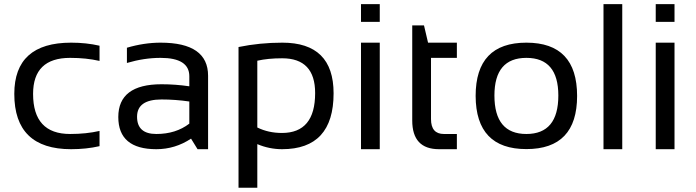

<svg xmlns="http://www.w3.org/2000/svg" viewBox="-20 -718 3349 924"><path d="M459 -14.6Q395.5 0 322.3 0Q48.8 0 48.8 -266.1Q48.8 -512.7 322.3 -512.7Q395.5 -512.7 459 -498V-424.8Q395.5 -439.5 317.4 -439.5Q139.2 -439.5 139.2 -266.1Q139.2 -73.2 317.4 -73.2Q395.5 -73.2 459 -87.9Z M549.3 -154.8Q549.3 -312.5 757.3 -312.5Q824.2 -312.5 891.1 -302.7V-351.1Q891.1 -439.5 752.9 -439.5Q673.8 -439.5 590.8 -415V-488.3Q673.8 -512.7 752.9 -512.7Q981.4 -512.7 981.4 -353.5V0H930.7L899.4 -50.8Q822.8 0 732.4 0Q549.3 0 549.3 -154.8ZM757.3 -239.3Q639.6 -239.3 639.6 -156.2Q639.6 -73.2 732.4 -73.2Q826.2 -73.2 891.1 -123V-229.5Q824.2 -239.3 757.3 -239.3Z M1218.3 -104.5Q1271.5 -78.1 1336.9 -78.1Q1496.6 -78.1 1496.6 -270Q1496.6 -437.5 1337.9 -437.5Q1269.5 -437.5 1218.3 -425.8ZM1127.9 -491.7Q1230 -512.7 1338.9 -512.7Q1585.4 -512.7 1585.4 -269Q1585.4 0 1337.4 0Q1275.9 0 1218.3 -24.4V185.5H1127.9Z M1807.6 -512.7V0H1717.3V-512.7ZM1807.6 -698.2V-612.8H1717.3V-698.2Z M1963.9 -595.7H2020.5L2040 -512.7H2178.7V-439.5H2054.2V-145Q2054.2 -73.2 2116.2 -73.2H2178.7V0H2092.8Q1963.9 0 1963.9 -138.2Z M2513.2 -73.2Q2667 -73.2 2667 -258.3Q2667 -439.5 2513.2 -439.5Q2359.4 -439.5 2359.4 -258.3Q2359.4 -73.2 2513.2 -73.2ZM2269 -256.3Q2269 -512.7 2513.2 -512.7Q2757.3 -512.7 2757.3 -256.3Q2757.3 -0.5 2513.2 -0.5Q2270 -0.5 2269 -256.3Z M2974.6 -698.2V0H2884.3V-698.2Z M3226.1 -512.7V0H3135.7V-512.7ZM3226.1 -698.2V-612.8H3135.7V-698.2Z"/></svg>

Font: Sansation
Style: Regular
Weight: 400
Designer: Bernd Montag
Version: Version 1.301